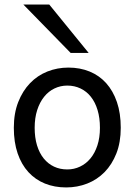

<svg xmlns="http://www.w3.org/2000/svg" viewBox="-20 -801 597 833"><path d="M130.4 -246.6Q130.4 -204.1 140.6 -170.4Q150.9 -136.7 169.7 -113.5Q188.5 -90.3 214.4 -78.1Q240.2 -65.9 272 -65.9Q301.3 -65.9 327.1 -78.1Q353 -90.3 372.3 -113.5Q391.6 -136.7 402.6 -170.4Q413.6 -204.1 413.6 -246.6Q413.6 -289.6 403.3 -323.5Q393.1 -357.4 374.3 -381.1Q355.5 -404.8 329.3 -417.2Q303.2 -429.7 272 -429.7Q242.2 -429.7 216.3 -417.2Q190.4 -404.8 171.4 -381.1Q152.3 -357.4 141.4 -323.5Q130.4 -289.6 130.4 -246.6ZM40 -246.6Q40 -309.6 59.1 -358.2Q78.1 -406.7 110.4 -440.2Q142.6 -473.6 185.5 -490.7Q228.5 -507.8 276.9 -507.8Q327.1 -507.8 368.9 -490.7Q410.6 -473.6 440.7 -440.2Q470.7 -406.7 487.3 -358.2Q503.9 -309.6 503.9 -246.6Q503.9 -183.6 484.9 -135.3Q465.8 -86.9 433.6 -54.2Q401.4 -21.5 358.4 -4.6Q315.4 12.2 267.1 12.2Q216.8 12.2 175 -4.6Q133.3 -21.5 103.3 -54.2Q73.2 -86.9 56.6 -135.3Q40 -183.6 40 -246.6ZM193.8 -781.2 364.7 -571.3H286.6L81.5 -781.2Z"/></svg>

Font: Andika Compact
Style: Regular
Weight: 400
Designer: Victor Gaultney, Annie Olsen, Julie Remington, Don Collingsworth, Eric Hays, Becca Hirsbrunner
Foundry: SIL International
Version: Version 5.000 ; LnSpcTght